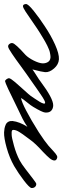

<svg xmlns="http://www.w3.org/2000/svg" viewBox="261 -598 312 952"><g transform="rotate(-90 417.0 -122.0)"><path d="M873 -149.9Q874.5 -139.2 838.4 -110.4Q802.2 -81.5 763.2 -56.2Q718.3 -25.9 672.1 -5.1Q626 15.6 599.1 14.2Q573.2 12.7 553.5 -10Q533.7 -32.7 535.2 -54.2Q536.1 -68.4 548.8 -117.2Q538.6 -109.4 518.1 -96.7Q497.6 -84 487.8 -76.2Q404.8 -14.2 371.1 -14.2Q355 -14.2 344.2 -23.9Q333.5 -33.7 335 -54.2Q336.4 -68.8 362.8 -112.8Q370.1 -125.5 386 -144.5Q401.9 -163.6 407.2 -173.8Q386.7 -170.4 344.2 -147.9Q299.8 -125 237.8 -85.9Q190.9 -55.2 169.9 -37.1Q164.6 -32.2 156 -24.4Q147.5 -16.6 142.3 -12Q137.2 -7.3 131.1 -2.4Q125 2.4 120.6 4.4Q116.2 6.3 112.8 5.9Q106 4.9 101.3 1Q96.7 -2.9 97.2 -8.8Q97.7 -19 108.4 -32Q119.1 -44.9 141.1 -65.9Q181.6 -102.1 201.2 -129.9Q204.6 -134.8 213.4 -146.5Q222.2 -158.2 227.1 -165Q231.9 -171.9 237.8 -181.2Q243.7 -190.4 246.3 -198Q249 -205.6 249 -211.9Q249 -213.4 248.5 -214.6Q248 -215.8 247.6 -216.6Q247.1 -217.3 246.1 -218Q245.1 -218.8 243.9 -219Q242.7 -219.2 241.2 -219.7Q239.7 -220.2 238.5 -220.2Q237.3 -220.2 235.4 -220.2Q233.4 -220.2 231.9 -220.2Q230.5 -220.2 228.5 -220.2Q226.6 -220.2 225.1 -220.2Q211.9 -220.2 170.7 -208.7Q129.4 -197.3 97.2 -180.2Q80.6 -171.4 53.2 -150.4Q25.9 -129.4 5.6 -113.8Q-14.6 -98.1 -19 -98.1Q-28.8 -98.1 -34.4 -105.2Q-40 -112.3 -39.1 -122.1Q-37.6 -132.3 -1.5 -159.9Q34.7 -187.5 69.8 -208Q110.4 -231 159.9 -244.9Q209.5 -258.8 236.8 -257.8Q247.6 -257.3 256.3 -255.6Q265.1 -253.9 274.7 -249.8Q284.2 -245.6 289.1 -236.8Q293.9 -228 293 -215.8Q289.1 -181.2 264.2 -142.1Q272.5 -147.9 284.4 -155Q296.4 -162.1 303.7 -165.8Q311 -169.4 331.5 -179.2Q352.1 -189 357.9 -191.9Q478.5 -252 490.2 -252.9Q495.1 -252.9 500.5 -245.4Q505.9 -237.8 504.9 -231.9Q503.4 -224.1 485.6 -203.1Q467.8 -182.1 445.6 -158Q423.3 -133.8 417 -125Q415.5 -122.6 405 -107.2Q394.5 -91.8 388.4 -81.5Q382.3 -71.3 380.9 -65.9Q376.5 -55.7 382.8 -54.2Q386.7 -53.7 396 -58.3Q405.3 -63 420.9 -73.5Q436.5 -84 451.2 -94.2Q465.8 -104.5 489 -120.8Q512.2 -137.2 527.8 -147.9Q542 -157.7 564 -174.1Q585.9 -190.4 598.9 -199.5Q611.8 -208.5 626.5 -218.5Q641.1 -228.5 649.9 -233.2Q658.7 -237.8 663.1 -237.8Q670.4 -237.8 675.5 -230.5Q680.7 -223.1 679.2 -215.8Q677.2 -202.1 620.1 -150.9Q605.5 -136.2 593 -111.3Q580.6 -86.4 579.1 -69.8Q577.6 -54.7 584.5 -42Q591.3 -29.3 606.9 -27.8Q613.8 -27.3 621.6 -28.6Q629.4 -29.8 635.7 -31.2Q642.1 -32.7 651.6 -36.9Q661.1 -41 666.5 -43.5Q671.9 -45.9 683.1 -52.2Q694.3 -58.6 698.2 -60.8Q702.1 -63 714.6 -70.8Q727.1 -78.6 730 -80.1Q749 -91.8 781.5 -114.5Q814 -137.2 835 -150.9Q856 -164.6 862.8 -164.1Q871.6 -164.1 873 -149.9Z"/></g></svg>

Font: Gogol
Style: Regular
Weight: 400
Italic angle: -48°
Designer: Gennady Fridman
Foundry: ParaType Ltd
Version: Version 1.001